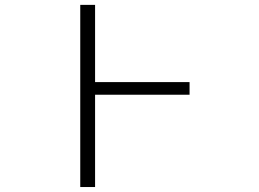

<svg xmlns="http://www.w3.org/2000/svg" viewBox="-20 -751 1040 772"><path d="M742.2 -420.9V-370.1H362.3V1H302.7V-731.4H362.3V-420.9Z"/></svg>

Font: Gen Shin Gothic Monospace Light
Style: Regular
Weight: 300
Designer: [Source Han Sans]
Ryoko NISHIZUKA  (kana & ideographs); Paul D. Hunt (Latin, Greek & Cyrillic); Wenlong ZHANG  (bopomofo
Version: Version 1.002.20150607